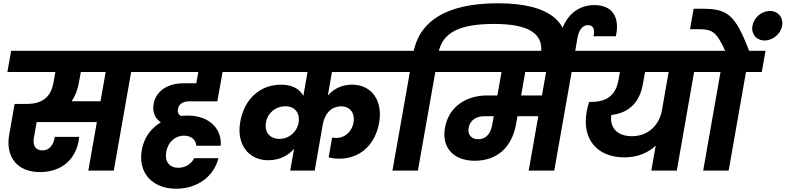

<svg xmlns="http://www.w3.org/2000/svg" viewBox="-20 -1054 4853 1186"><path d="M227.1 9C364.9 9 455.9 -74.8 469.3 -208.7H318.7C310.3 -159.4 286.1 -124.9 242.3 -124.9C196.7 -124.9 181.8 -158.4 189 -201.9L219.9 -375.4L132.4 -300.1H685.6L708 -428.4H332.5L335.9 -350.5C403.2 -385 451.2 -452.7 467.1 -542.6L483.4 -631.5H326.1L310.2 -542.6C296.4 -466.1 252.8 -412.1 145.1 -412.1H70.3L36.3 -218.3C14.3 -90.8 81.5 9 227.1 9ZM682.8 0 796 -642.7H638.7L525.5 0ZM887.6 -609.2 911 -740H48.9L25.5 -609.2Z M1120.4 -329.7C1089.5 -335 1073.6 -354.1 1079 -379.8C1084.8 -415.4 1115.9 -428.1 1149.1 -428.1H1322.2L1342.5 -539.5H1112.8C1012 -539.5 942.7 -489.2 928.8 -411.9C916.3 -340.6 956.9 -292.4 1029.1 -273.2ZM1342.5 -539.5 1354.7 -609.2H1483.2L1506.1 -740H887.4L864.5 -609.2H1205.1L1190.9 -531ZM1138.5 -340.2C1000.1 -340.2 880.1 -265.3 856 -127.8C830.8 11.3 919 111.8 1068.1 111.8C1202.2 111.8 1302.2 32.9 1329.2 -76.6H1179C1164.7 -45.6 1129 -17.5 1081.8 -17.5C1028.5 -17.5 995.3 -53.8 1007.2 -117.1C1017.5 -177.3 1063.7 -216.1 1115.6 -216.1C1166.2 -216.1 1191.8 -184.9 1192.3 -153.9H1342.9C1352.7 -243.9 1286.4 -340.2 1138.5 -340.2Z M1923.8 0 2030.5 -609.2H2446.6L2469.5 -740H1470.9L1447.9 -609.2H1879.7L1772.7 0ZM1636 -64.2C1756.3 -64.2 1831.5 -146.8 1847.7 -251.9L1824 -292.4C1814.7 -246.2 1773.3 -197.1 1707.4 -196.1C1649 -195.5 1611.7 -235.8 1623 -297.3C1633.2 -357.9 1684.1 -397.6 1741.6 -397.6C1808 -397.6 1834.3 -348.4 1824.4 -295.2L1865.1 -345.4C1885.4 -445.8 1840.9 -530.9 1715.6 -530.9C1583.8 -530.9 1488.2 -439.8 1464.2 -301.9C1438.7 -162.5 1515.6 -64.2 1636 -64.2ZM2076.4 -73.9C2195.4 -73.9 2294.8 -149.8 2321.8 -294.7C2345.8 -425.5 2281.2 -530.9 2155 -530.9C2043.3 -530.9 1971.5 -450.9 1956 -353.5L1973.6 -285.6C1985 -346.9 2022.7 -397.1 2087.7 -397.1C2145.2 -397.1 2173.2 -352.2 2164 -298.3C2153.2 -237.3 2107.8 -201.7 2057 -201.7C2047.7 -201.7 2037.9 -202.7 2031.6 -204.6L2010.2 -82C2032.9 -75.9 2053.4 -73.9 2076.4 -73.9Z M2561.4 0 2669 -609.2H2766.7L2789.6 -740H2436.9L2413.5 -609.2H2511.7L2404.1 0ZM2683.3 -700.4 2687.8 -724.6C2710.6 -853.1 2817.1 -906.1 3032.6 -906.1C3247.3 -906.1 3344.2 -845.8 3320.3 -713.8L3318.3 -700.8H3471.6L3474.6 -717.4C3508.6 -907.3 3386.7 -1033.8 3056.5 -1033.8C2726.5 -1033.8 2565.6 -916.2 2532 -722.1L2528 -700.4Z M2912.7 -61C3054.2 -61 3143.2 -148 3168.2 -288.8L3233.6 -661.1H3087L3020.1 -280.6C3010.3 -228.8 2981.9 -193.8 2933.6 -193.8C2895.9 -193.8 2866.3 -219.2 2874.7 -264.5C2882.6 -310.7 2921.9 -336.1 2970.7 -336.1H3392.5L3414.9 -464.4H2989C2865.5 -464.4 2751.8 -399.8 2728.6 -264C2707 -142.9 2780.9 -61 2912.7 -61ZM3403.6 0 3531.1 -722.4H3373.2L3245.8 0ZM3608.9 -609.2 3631.8 -740H2754.9L2731.9 -609.2Z M3533.4 -740 3546.9 -820C3556.8 -872.8 3580.3 -898.8 3612.2 -898.8C3642.7 -898.8 3656.9 -874.7 3646.4 -829.9H3784.3C3810.1 -947 3763.3 -1022.5 3652 -1022.5C3524.8 -1022.5 3456.5 -925.5 3438.5 -822.8L3424.4 -740Z M3836.6 -81.9C3986.8 -81.9 4082.9 -178.6 4105.8 -289.8L4068.9 -373.6C4053 -280.8 3982.9 -212.7 3884 -212.7C3788.1 -212.7 3742.9 -270.3 3757 -348.1C3759 -359.7 3763.1 -372.2 3767.6 -385.8L3681.6 -341.5H3716.1C3862.4 -341.5 3931.3 -421.3 3951.1 -535L3969.1 -634H3813.8L3801.4 -563.6C3785.7 -476.8 3741.8 -424.4 3629.3 -424.4H3618.9C3612.8 -403.7 3607.3 -383.6 3603.8 -363.9C3573.8 -194.9 3668 -81.9 3836.6 -81.9ZM4160.6 0 4271.8 -633.1H4114.5L4003.3 0ZM4365.5 -609.2 4388.9 -740H3597.9L3574.9 -609.2Z M4480.9 0 4588 -609.2H4685.7L4708.6 -740H4355.9L4332.5 -609.2H4430.7L4323.6 0ZM4608.9 -735.5C4519.5 -972.3 4469.9 -999.2 4314.5 -1000.2H4264.7L4242.3 -873.5H4294.7C4383.3 -873.5 4405.5 -856.9 4461.8 -735.5ZM4703.1 -804C4754.4 -804 4802.6 -844.6 4811.2 -894.8C4819.9 -946.1 4786.3 -986.2 4735.1 -986.2C4683.9 -986.2 4637.7 -946.1 4628 -894.8C4618.4 -844.6 4651.9 -804 4703.1 -804Z"/></svg>

Font: Poppins Devanagari Thin
Style: Italic
Weight: 100
Italic angle: -10°
Designer: Ninad Kale (Devanagari), Jonny Pinhorn (Latin)
Foundry: Indian Type Foundry
Version: 4.005